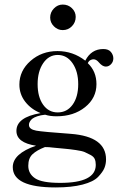

<svg xmlns="http://www.w3.org/2000/svg" viewBox="-20 -638 552 842"><path d="M255 -506Q233 -506 216.5 -522.5Q200 -539 200 -561Q200 -584 216.5 -601Q233 -618 255 -618Q279 -618 295.5 -602Q312 -586 312 -564Q312 -540 295.5 -523Q279 -506 255 -506ZM224 184Q36 184 36 95Q36 36 138 1Q52 -12 52 -64Q52 -124 158 -142Q116 -159 90.5 -192Q65 -225 65 -267Q65 -328 114 -371Q163 -414 232 -414Q300 -414 354 -372Q380 -423 433 -423Q456 -423 466.5 -410Q477 -397 477 -382Q477 -367 467 -356.5Q457 -346 444 -346Q429 -346 413 -365Q397 -384 378 -375Q370 -372 365 -361Q403 -325 403 -269Q403 -208 353 -168Q303 -128 228 -128Q199 -128 178 -135Q158 -133 143.5 -128Q129 -123 122 -117.5Q115 -112 111.5 -105.5Q108 -99 107.5 -96Q107 -93 107 -90Q107 -71 139 -65Q166 -60 291 -51Q445 -39 445 61Q445 81 438 98.5Q431 116 410.5 137.5Q390 159 342 171.5Q294 184 224 184ZM233 -145Q274 -145 298.5 -179Q323 -213 323 -269Q323 -325 298 -361Q273 -397 233 -397Q194 -397 169.5 -361Q145 -325 145 -269Q145 -213 169 -179Q193 -145 233 -145ZM244 164Q400 164 400 85Q400 70 395.5 59.5Q391 49 377 41.5Q363 34 351.5 29Q340 24 312.5 20Q285 16 267 14.5Q249 13 209 9Q197 7 177 7Q141 21 122.5 38.5Q104 56 104 89Q104 124 134 144Q164 164 244 164Z"/></svg>

Font: HK Venetian
Style: Regular
Weight: 400
Designer: Alfredo Marco Pradil
Foundry: Alfredo Marco Pradil
Version: Version 1.000;PS 001.000;hotconv 1.0.88;makeotf.lib2.5.64775